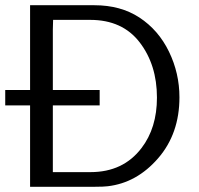

<svg xmlns="http://www.w3.org/2000/svg" viewBox="-20 -714 762 734"><path d="M0 -311V-370H95V-694H341Q441 -694 513 -647Q586 -599 626 -516.5Q666 -434 666 -342Q666 -203 584.5 -109Q503 -15 392 -2Q376 0 344 0H95V-311ZM182 -56H326Q451 -56 521 -148Q580 -225 580 -341Q580 -466 514 -552Q448 -638 325 -638H183L182 -601V-370H361V-311H182Z"/></svg>

Font: CMU Sans Serif
Style: Medium
Weight: 500
Version: Version 0.7.0